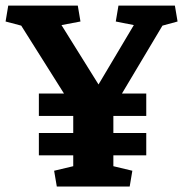

<svg xmlns="http://www.w3.org/2000/svg" viewBox="-35 -681 668 701"><path d="M106.9 -195.3H232.4V-257.8H106.9V-339.4H198.7L42.5 -587.4L-14.6 -602.5L-4.9 -660.6H249L258.8 -602.5L189.5 -589.4L324.7 -372.6L453.6 -589.4L387.7 -602.5L397.5 -660.6H603.5L613.3 -602.5L558.1 -587.4L410.2 -339.4H499V-257.8H378.9V-195.3H499V-113.8H378.9V-74.2L448.2 -57.6L438.5 0H172.4L162.6 -57.6L232.4 -74.2V-113.8H106.9Z"/></svg>

Font: Noticia Text
Style: Bold
Weight: 700
Designer: JM Sole
Foundry: JM Sole
Version: Version 1.003